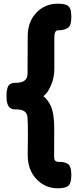

<svg xmlns="http://www.w3.org/2000/svg" viewBox="-20 -793 421 1039"><path d="M130 28 131 -65Q131 -129 129 -153Q129 -201 69 -201H63Q29 -201 20 -232Q15 -248 15 -273Q15 -298 19.5 -314Q24 -330 32 -336Q45 -345 62 -345H66Q129 -345 129 -394Q130 -577 130 -598Q130 -675 176.5 -724Q223 -773 293 -773Q326 -773 341 -765.5Q356 -758 361 -742.5Q366 -727 366 -702Q366 -677 361 -661.5Q356 -646 344 -640Q325 -629 294 -629Q274 -629 274 -590V-420Q274 -376 259 -339Q244 -302 230 -287L215 -272Q221 -269 233.5 -254Q246 -239 254 -222Q274 -177 273.5 -96Q273 -15 273 33V57Q273 69 278 76Q285 83 298.5 83Q312 83 321.5 84.5Q331 86 344 92Q366 103 366 154Q366 206 343 217Q325 226 294 226Q224 226 177 176Q130 126 130 47Z"/></svg>

Font: Fredoka One
Style: Regular
Weight: 400
Version: Version 1.001;April 7, 2020;FontCreator 12.0.0.2522 64-bit